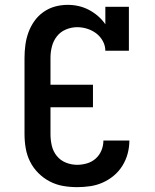

<svg xmlns="http://www.w3.org/2000/svg" viewBox="-20 -763 640 791"><path d="M298 8Q268 8 239.5 3Q211 -2 185 -15.5Q159 -29 138 -50Q117 -71 104 -97Q91 -123 86 -152Q81 -181 81 -210V-525Q81 -551 84.5 -577.5Q88 -604 97 -629Q106 -654 121.5 -676Q137 -698 159 -713.5Q181 -729 206.5 -736Q232 -743 259 -743Q282 -743 304 -738Q326 -733 346 -722.5Q366 -712 383.5 -697Q401 -682 414 -663V-735H511V-554H414Q414 -575 403.5 -594Q393 -613 376.5 -625.5Q360 -638 339.5 -644.5Q319 -651 298 -651Q274 -651 251.5 -641.5Q229 -632 214.5 -613.5Q200 -595 194 -572Q188 -549 188 -525V-414H363V-321H188V-210Q188 -186 193.5 -162.5Q199 -139 214 -120.5Q229 -102 251.5 -93Q274 -84 298 -84Q318 -84 338.5 -90Q359 -96 374.5 -110Q390 -124 398 -143.5Q406 -163 406 -184H513Q513 -157 506 -130.5Q499 -104 484.5 -80.5Q470 -57 449 -39.5Q428 -22 403.5 -11Q379 0 352 4Q325 8 298 8Z"/></svg>

Font: Iosevka Etoile Semibold
Style: Regular
Weight: 600
Designer: Belleve Invis
Foundry: Belleve Invis
Version: Version 22.1.2; ttfautohint (v1.8.4)